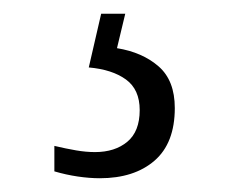

<svg xmlns="http://www.w3.org/2000/svg" viewBox="-20 -29 346 279"><path d="M125 230Q110 230 93 227.5Q76 225 59 220V183Q76 187 90.5 189.5Q105 192 118 192Q147 192 165 177Q183 162 183 131Q183 101 163 86.5Q143 72 109 69L127 -9H162L150 41Q187 47 210.5 67.5Q234 88 234 128Q234 179 204.5 204.5Q175 230 125 230Z"/></svg>

Font: Noto Serif SemiCondensed Light
Style: Regular
Weight: 300
Width: 4
Designer: Monotype Design Team
Foundry: Monotype Imaging Inc.
Version: Version 2.013